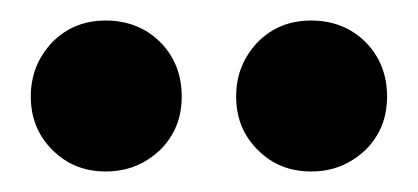

<svg xmlns="http://www.w3.org/2000/svg" viewBox="-20 -787 407 187"><path d="M83 -620C83 -620 83 -620 83 -620C104 -620 121 -627 136 -641C150 -655 157 -672 157 -693C157 -693 157 -693 157 -693C157 -714 150 -732 136 -746C122 -760 104 -767 83 -767C83 -767 83 -767 83 -767C62 -767 45 -760 31 -746C17 -731 10 -714 10 -693C10 -693 10 -693 10 -693C10 -672 17 -655 31 -641C45 -627 62 -620 83 -620ZM283 -620C283 -620 283 -620 283 -620C304 -620 321 -627 336 -641C350 -655 357 -672 357 -693C357 -693 357 -693 357 -693C357 -714 350 -732 336 -746C322 -760 304 -767 283 -767C283 -767 283 -767 283 -767C262 -767 245 -760 231 -746C217 -731 210 -714 210 -693C210 -693 210 -693 210 -693C210 -672 217 -655 231 -641C245 -627 262 -620 283 -620Z"/></svg>

Font: Girnar Poppins
Style: Bold
Weight: 500
Designer: Ninad Kale (Devanagari), Jonny Pinhorn (Latin)
Foundry: Indian Type Foundry
Version: ""